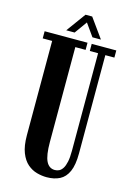

<svg xmlns="http://www.w3.org/2000/svg" viewBox="-127 -897 665 973"><g transform="rotate(15 205.5 -411.0)"><path d="M218.5 12Q194 12 167.2 4.8Q140.5 -2.5 118 -21.8Q95.5 -41 81.5 -76.5Q67.5 -112 67.5 -168.5V-662.5H18V-700H243V-662.5H189V-164.5Q189 -95 204 -64.5Q219 -34 249.5 -34Q261.5 -34 272 -39.2Q282.5 -44.5 290.8 -57.5Q299 -70.5 303.8 -93.2Q308.5 -116 308.5 -151V-662.5H265V-700H394V-662.5H346.5V-147Q346.5 -86.5 331 -51.8Q315.5 -17 286.8 -2.5Q258 12 218.5 12ZM122.5 -733 196.5 -834.5H231.5L304.5 -733H260L213.5 -798.5L166.5 -733Z"/></g></svg>

Font: Imbue Thin 10pt
Style: Bold
Weight: 700
Version: Version 1.102